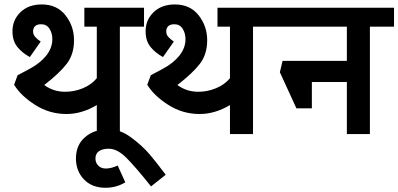

<svg xmlns="http://www.w3.org/2000/svg" viewBox="-20 -618 1836 885"><path d="M532.5 -495V0H426.2V-133.8Q357.5 -92.5 286.2 -92.5Q207.5 -92.5 141.2 -135Q75 -177.5 45 -227.5L61.2 -271.2Q68.8 -275 117.5 -301.2Q166.2 -327.5 193.8 -362.5Q221.2 -397.5 221.2 -437.5Q221.2 -465 208.1 -485.6Q195 -506.2 170 -506.2Q150 -506.2 141.2 -496.9Q132.5 -487.5 132.5 -473.8Q132.5 -458.8 141.9 -448.1Q151.2 -437.5 167.5 -426.2L117.5 -355Q81.2 -375 59.4 -402.5Q37.5 -430 37.5 -473.8Q37.5 -526.2 74.4 -561.9Q111.2 -597.5 172.5 -597.5Q242.5 -597.5 281.9 -547.5Q321.2 -497.5 321.2 -432.5Q321.2 -367.5 287.5 -323.8Q253.8 -280 183.8 -226.2Q226.2 -195 280 -195Q322.5 -195 361.9 -211.2Q401.2 -227.5 426.2 -257.5V-495H368.8V-582.5H643.8V-495Z M466.2 247.5Q403.8 247.5 366.9 208.8Q330 170 330 112.5Q330 50 372.5 13.8Q415 -22.5 481.2 -22.5Q532.5 -22.5 584.4 15.6Q636.2 53.8 670 93.8Q703.8 133.8 743.8 187.5L676.2 241.2Q602.5 148.8 561.2 108.1Q520 67.5 481.2 67.5Q452.5 67.5 436.2 78.8Q420 90 420 112.5Q420 132.5 433.1 145.6Q446.2 158.8 467.5 158.8Q492.5 158.8 522.5 145L557.5 222.5Q516.2 247.5 466.2 247.5Z M1146.2 -495V0H1040V-133.8Q971.2 -92.5 900 -92.5Q821.2 -92.5 755 -135Q688.8 -177.5 658.8 -227.5L675 -271.2Q682.5 -275 731.2 -301.2Q780 -327.5 807.5 -362.5Q835 -397.5 835 -437.5Q835 -465 821.9 -485.6Q808.8 -506.2 783.8 -506.2Q763.8 -506.2 755 -496.9Q746.2 -487.5 746.2 -473.8Q746.2 -458.8 755.6 -448.1Q765 -437.5 781.2 -426.2L731.2 -355Q695 -375 673.1 -402.5Q651.2 -430 651.2 -473.8Q651.2 -526.2 688.1 -561.9Q725 -597.5 786.2 -597.5Q856.2 -597.5 895.6 -547.5Q935 -497.5 935 -432.5Q935 -367.5 901.2 -323.8Q867.5 -280 797.5 -226.2Q840 -195 893.8 -195Q936.2 -195 975.6 -211.2Q1015 -227.5 1040 -257.5V-495H982.5V-582.5H1257.5V-495Z M1685 -495V0H1578.8V-240H1417.5V-118.8H1346.2L1270 -285L1282.5 -337.5H1578.8V-495H1197.5V-582.5H1796.2V-495Z"/></svg>

Font: Cambay
Style: Bold
Weight: 700
Designer: Pooja Saxena
Foundry: Pooja Saxena
Version: Version 1.096;PS 001.096;hotconv 1.0.70;makeotf.lib2.5.58329